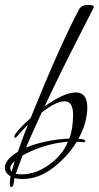

<svg xmlns="http://www.w3.org/2000/svg" viewBox="-20 -708 403 783"><path d="M322 -128 293 -130Q255 -68 195.5 -23Q136 22 72 22Q52 22 39 18L36 39Q33 55 26.5 55Q20 55 20 41.5Q20 28 23 11Q0 -3 0 -24Q0 -57 53 -89Q75 -153 94 -200Q73 -179 49 -151Q44 -146 41 -146Q38 -146 38 -150Q38 -166 105 -227Q224 -522 303 -671Q314 -688 338.5 -688Q363 -688 363 -679Q363 -678 294 -543.5Q225 -409 162 -274Q242 -331 289 -331Q336 -331 336 -269.5Q336 -208 300 -142Q328 -141 328 -132Q328 -128 322 -128ZM263 -143Q278 -185 278 -240Q278 -295 243.5 -295Q209 -295 150 -249Q100 -140 86 -106Q163 -138 263 -143ZM68 3Q126 3 180.5 -36.5Q235 -76 257 -130Q159 -122 72 -74L44 1Q58 3 68 3ZM40 -52Q22 -35 22 -24.5Q22 -14 28 -8Q31 -23 40 -52Z"/></svg>

Font: Ruthie
Style: Regular
Weight: 400
Designer: Robert E. Leuschke
Foundry: Robert E. Leuschke
Version: Version 1.003